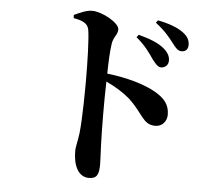

<svg xmlns="http://www.w3.org/2000/svg" viewBox="-56 -853 1113 968"><g transform="rotate(5 500.0 -368.5)"><path d="M606 -676C654 -636 677 -601 696 -573C714 -550 726 -535 742 -535C764 -535 779 -551 779 -572C779 -591 772 -609 750 -629C719 -657 672 -674 616 -689ZM282 -744C323 -737 354 -726 360 -693C368 -648 371 -522 371 -439C371 -379 370 -245 362 -170C357 -126 348 -103 348 -76C348 -2 376 52 428 52C468 52 479 31 479 -21C479 -35 477 -69 475 -120C472 -206 471 -334 474 -440C527 -415 563 -391 594 -365C671 -294 675 -239 739 -239C775 -239 797 -268 797 -300C797 -353 768 -383 724 -409C668 -442 575 -469 475 -480C476 -538 478 -592 484 -631C489 -668 511 -678 511 -707C511 -740 422 -789 372 -789C342 -789 309 -773 281 -760ZM697 -757C749 -717 770 -688 788 -665C807 -640 819 -625 838 -625C859 -625 871 -638 871 -659C871 -682 862 -702 836 -721C808 -742 763 -759 706 -770Z"/></g></svg>

Font: Source Han Serif
Style: Bold
Weight: 700
Designer: Ryoko NISHIZUKA 西塚涼子 (kana & ideographs); Frank Grießhammer (Latin, Greek & Cyrillic); Wenlong ZHANG 张文龙 (bopomofo); San
Foundry: Adobe Systems Incorporated
Version: Version 1.001;PS 1.001;hotconv 16.6.54;makeotf.lib2.5.65590